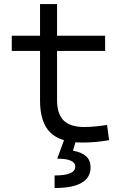

<svg xmlns="http://www.w3.org/2000/svg" viewBox="-20 -694 626 948"><path d="M386.7 9.8Q277.8 9.8 227.8 -40.3Q177.7 -90.3 177.7 -196.8V-442.4H38.1V-517.6H177.7V-673.8H261.7V-517.6H499V-442.4H261.7V-200.2Q261.7 -131.8 293.9 -99.4Q326.2 -66.9 396.5 -66.9Q422.9 -66.9 450 -69.6Q477.1 -72.3 508.8 -77.1L518.6 -2Q485.4 3.9 453.9 6.8Q422.4 9.8 386.7 9.8ZM249.5 234.4V172.4Q351.6 172.4 351.6 128.9Q351.6 89.4 262.7 89.4L298.8 -9.8L355 -0.5L340.3 50.3Q427.2 64.5 427.2 131.8Q427.2 234.4 249.5 234.4Z"/></svg>

Font: Cascadia Mono NF SemiLight
Style: Regular
Weight: 350
Monospace: yes
Designer: Aaron Bell
Foundry: Saja Typeworks
Version: Version 2404.023; ttfautohint (v1.8.4)